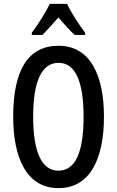

<svg xmlns="http://www.w3.org/2000/svg" viewBox="-20 -960 603 990"><path d="M326 -940H236C218 -899 178 -837 144 -791V-780H199C221 -802 251 -836 281 -870C311 -836 338 -804 365 -780H419V-791C385 -836 347 -895 326 -940ZM516 -358C516 -569 447 -724 282 -724C127 -724 48 -602 48 -359C48 -149 115 10 282 10C447 10 516 -146 516 -358ZM151 -358C151 -541 195 -636 282 -636C367 -636 411 -543 411 -358C411 -171 367 -80 281 -80C196 -80 151 -174 151 -358Z"/></svg>

Font: Noto Sans Myanmar UI ExtraCondensed Medium
Style: Regular
Weight: 500
Width: 2
Designer: Monotype Design Team
Foundry: Monotype Imaging Inc.
Version: Version 2.103